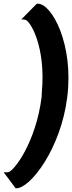

<svg xmlns="http://www.w3.org/2000/svg" viewBox="-20 -815 388 1033"><path d="M204 -294C174 -49 52 112 22 112H0L64 198H68C143 198 308 -15 342 -294C377 -577 259 -795 184 -795H178L95 -711L115 -709C142 -706 228 -563 205 -318C204 -310 205 -302 204 -294Z"/></svg>

Font: Bluebird
Style: SfBdNrwObl
Weight: 700
Designer: Jasper
Foundry: Cannot Into Space Fonts
Version: Version 0.98